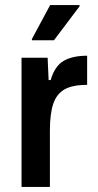

<svg xmlns="http://www.w3.org/2000/svg" viewBox="-20 -738 385 758"><path d="M65 -510H168L172 -422H180Q196 -477 231 -497.5Q266 -518 324 -518V-403Q267 -403 235.5 -385.5Q204 -368 190.5 -329Q177 -290 177 -222V0H65ZM106 -579V-584L178 -718H294V-713L193 -579Z"/></svg>

Font: Saira Semi Condensed Medium
Style: Regular
Weight: 500
Width: 4
Designer: Hector Gatti with collaboration of the Omnibus-Type team
Foundry: Omnibus-Type
Version: Version 1.001; ttfautohint (v1.8)